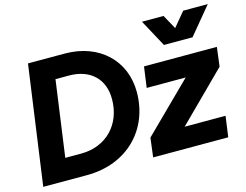

<svg xmlns="http://www.w3.org/2000/svg" viewBox="-108 -986 1490 1161"><g transform="rotate(-15 637.5 -405.0)"><path d="M28 0H302C554 0 723 -173 723 -408C723 -606 577 -745 362 -745H132ZM202 -135 268 -610H352C485 -610 567 -532 567 -406C567 -246 458 -135 302 -135ZM716 0H1186L1204 -130H948L1246 -426L1261 -546H805L787 -416H1031L731 -120ZM863 -810 955 -640H1134L1275 -810H1121L1047 -721L998 -810Z"/></g></svg>

Font: Mluvka ExtraBold
Style: Italic
Weight: 800
Italic angle: -8°
Designer: Modified by Jiří Krblich, Original typeface by Gumpita Rahayu
Foundry: Gumpita Rahayu & Jiří Krblich
Version: Version 2.000;Glyphs 3.1.1 (3134)